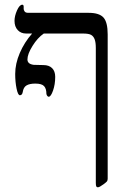

<svg xmlns="http://www.w3.org/2000/svg" viewBox="-20 -608 558 820"><path d="M439.9 154.8Q439.9 163.1 436.5 167Q433.1 170.9 421.9 179.2Q404.8 191.9 397.9 191.9Q393.6 191.9 391.4 188.5Q389.2 185.1 389.2 172.9V-402.8Q389.2 -426.8 384.3 -439.9Q379.4 -453.1 369.1 -459Q358.9 -464.8 334 -464.8H167Q140.6 -446.8 118.9 -411.9Q97.2 -377 97.2 -354Q97.2 -334.5 124 -331.1L165 -330.1Q189.5 -330.1 202.6 -316.9Q215.8 -303.7 215.8 -279.8Q215.8 -247.6 206.5 -221.2Q197.3 -194.8 188 -194.8Q185.1 -194.8 182.1 -198.2Q179.2 -201.7 178.2 -207Q178.2 -229.5 168.2 -240.2Q158.2 -251 130.9 -251Q106.4 -251 93.3 -243.2Q80.1 -235.4 77.1 -214.8Q74.7 -201.2 64.9 -201.2Q56.6 -201.2 50.8 -229.5Q44.9 -257.8 44.9 -292Q44.9 -335.9 64.5 -381.6Q84 -427.2 117.2 -464.8H91.8Q69.3 -464.8 55.7 -479.5Q42 -494.1 42 -519Q42 -539.6 52.7 -563.7Q63.5 -587.9 75.2 -587.9Q81.1 -587.9 81.1 -579.1V-569.8Q81.1 -565.4 85 -559.3Q88.9 -553.2 101.1 -553.2H358.9Q403.8 -553.2 421.9 -533.2Q439.9 -513.2 439.9 -460.9Z"/></svg>

Font: Times New Roman
Style: Regular
Weight: 400
Designer: Steve Matteson
Foundry: Ascender Corporation
Version: Version 2.00.3